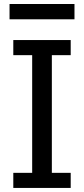

<svg xmlns="http://www.w3.org/2000/svg" viewBox="-20 -924 413 944"><path d="M346.2 -904.3H26.9V-829.1H346.2ZM327.6 -74.2H234.9V-652.8H327.6V-727.1H45.4V-652.8H138.2V-74.2H45.4V0H327.6Z"/></svg>

Font: SG Kara
Style: Regular
Weight: 400
Designer: Damoon Khanjanzadeh
Version: Version 1.000